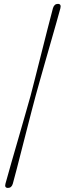

<svg xmlns="http://www.w3.org/2000/svg" viewBox="-20 -802 325 965"><path d="M133.5 -320Q143 -356 157.2 -412.2Q171.5 -468.5 187.5 -532Q203.5 -595.5 218.8 -655.8Q234 -716 246 -760.5Q252.5 -782.5 271 -782.5Q289 -782.5 283.5 -760.5Q275.5 -730.5 263 -686.8Q250.5 -643 236 -592.2Q221.5 -541.5 207 -490.8Q192.5 -440 180 -395.5Q167.5 -351 159 -320Q150.5 -289 139 -244.5Q127.5 -200 114.5 -149.2Q101.5 -98.5 88.5 -47.8Q75.5 3 64.2 47Q53 91 44.5 121Q38.5 142.5 20 142.5Q1.5 142.5 7.5 121Q19.5 76.5 37 16.2Q54.5 -44 72.8 -107.8Q91 -171.5 107.2 -227.5Q123.5 -283.5 133.5 -320Z"/></svg>

Font: Fraunces 9pt S000 Thin
Style: Italic
Weight: 100
Italic angle: -16°
Version: Version 1.000; ttfautohint (v1.8.3)